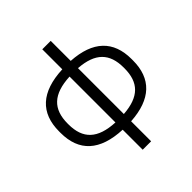

<svg xmlns="http://www.w3.org/2000/svg" viewBox="-229 -830 1160 1160"><g transform="rotate(-45 351.0 -250.0)"><path d="M42 -256V-244C42 -86 134 0 321 8V179H393V8C572 -3 661 -89 661 -244V-256C661 -411 572 -497 393 -508V-679H321V-508C134 -500 42 -414 42 -256ZM112 -247V-253C112 -377 176 -439 321 -446V-54C176 -61 112 -123 112 -247ZM393 -54V-446C531 -436 591 -374 591 -253V-247C591 -126 531 -64 393 -54Z"/></g></svg>

Font: LT Wave Text Light
Style: Regular
Weight: 300
Designer: Daniel Lyons
Version: Version 2.5 (Glyphs App)